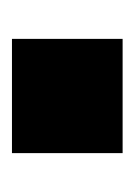

<svg xmlns="http://www.w3.org/2000/svg" viewBox="28 -431 225 321"><g transform="rotate(90 140.5 -270.5)"><path d="M45 -178V-363H236V-178Z"/></g></svg>

Font: Nunito Sans 11pt Black
Style: Regular
Weight: 900
Version: Version 3.101;gftools[0.9.27]